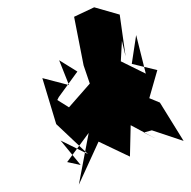

<svg xmlns="http://www.w3.org/2000/svg" viewBox="-20 -983 523 526"><path d="M386 -778 311 -815 314 -871 324 -829 308 -943 238 -963 183 -937 209 -804 226 -754 169 -689 137 -709 141 -717 192 -787 142 -818 169 -750 96 -769 134 -643 221 -561 146 -598 201 -531 164 -539 223 -619 196 -477 250 -595 336 -554 338 -640 409 -602 374 -620 396 -626 483 -597 418 -702 389 -714 411 -791 341 -808 353 -887 391 -735Z"/></svg>

Font: Hussar Lance
Style: ExBd
Weight: 700
Foundry: Cannot Into Space Fonts, PlusOne Fonts
Version: Version 2.270